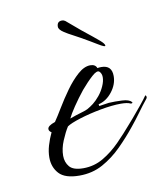

<svg xmlns="http://www.w3.org/2000/svg" viewBox="-58 -463 455 525"><g transform="rotate(-10 170.0 -201.0)"><path d="M122 12Q82 12 65.5 -6Q49 -24 49 -51Q49 -67 54 -84Q59 -101 67 -118Q60 -122 60 -128Q60 -137 81 -144Q90 -157 103.5 -179.5Q117 -202 133.5 -225Q150 -248 168 -264Q186 -280 203 -280Q217 -280 221 -269Q225 -270 232 -270Q261 -270 261 -240Q261 -217 245 -196.5Q229 -176 207 -171L208 -166Q208 -166 218 -167.5Q228 -169 235 -170Q252 -171 272 -170Q292 -169 298 -161Q300 -159 297.5 -158Q295 -157 293 -158Q285 -162 267 -162Q243 -162 210.5 -156Q178 -150 151 -141.5Q124 -133 114 -126Q105 -112 96 -90.5Q87 -69 87 -49Q87 -31 97.5 -18.5Q108 -6 136 -6Q166 -6 191.5 -21Q217 -36 239 -58.5Q261 -81 278 -101Q280 -103 292 -117Q304 -131 317.5 -147.5Q331 -164 337 -173Q337 -173 339 -171Q341 -167 338 -163Q325 -147 312 -129Q299 -111 285 -94Q265 -69 240.5 -44.5Q216 -20 187 -4Q158 12 122 12ZM124 -146Q143 -153 154 -156Q165 -159 174 -163Q183 -168 191.5 -174.5Q200 -181 210 -193Q219 -204 225 -217.5Q231 -231 231 -242Q231 -252 225 -258Q219 -264 204 -250.5Q189 -237 172 -217Q156 -197 142.5 -177Q129 -157 124 -146ZM253 -326Q253 -321 233.5 -333Q214 -345 191 -358Q177 -366 168 -370.5Q159 -375 148 -382Q134 -391 134 -399Q134 -414 148 -414Q153 -414 157 -411L196 -378Q230 -351 241.5 -341Q253 -331 253 -326Z"/></g></svg>

Font: Grey Qo
Style: Regular
Weight: 400
Designer: Robert E. Leuschke
Foundry: Robert E. Leuschke
Version: Version 2.010